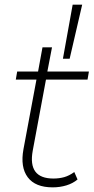

<svg xmlns="http://www.w3.org/2000/svg" viewBox="-20 -800 403 827"><path d="M207 7Q132 7 99.5 -36.5Q67 -80 81 -157L137 -457H48L54 -492H144L163 -596H204L184 -492H363L357 -457H178L121 -151Q99 -31 210 -31Q235 -31 256.5 -37Q278 -43 300 -59L314 -27Q294 -10 266 -1.5Q238 7 207 7ZM251 -547 293 -780H334L280 -547Z"/></svg>

Font: Livvic ExtraLight
Style: Italic
Weight: 275
Italic angle: -10°
Designer: Jacques Le Bailly, Baron von Fonthausen
Version: Version 1.001; ttfautohint (v1.8.2)